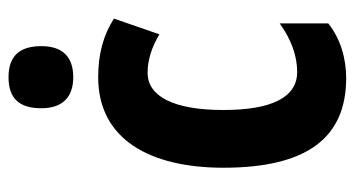

<svg xmlns="http://www.w3.org/2000/svg" viewBox="-206 -596 812 439"><g transform="rotate(-90 199.5 -376.0)"><path d="M243 -762C194 -762 172 -737 172 -687C172 -639 197 -614 243 -614C290 -614 314 -639 314 -687C314 -736 292 -762 243 -762ZM241 10C286 10 331 -3 366 -31V-142C330 -116 292 -102 255 -102C198 -102 168 -158 168 -271C168 -384 199 -444 253 -444C282 -444 311 -435 341 -417L377 -521C339 -545 297 -557 243 -557C100 -557 36 -437 36 -271C36 -80 104 10 241 10Z"/></g></svg>

Font: Noto Sans Ethiopic ExtraCondensed
Style: Bold
Weight: 700
Width: 2
Designer: Monotype Design Team
Foundry: Monotype Imaging Inc.
Version: Version 2.102